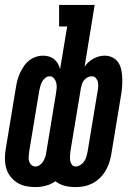

<svg xmlns="http://www.w3.org/2000/svg" viewBox="-22 -755 542 783"><path d="M123 8Q102 8 83 4Q64 0 47.5 -10.5Q31 -21 19.5 -36.5Q8 -52 3 -70.5Q-2 -89 -2 -109.5Q-2 -130 2 -151L43 -399Q45 -413 49 -428Q53 -443 59.5 -457Q66 -471 75 -484.5Q84 -498 96.5 -508Q109 -518 124 -523Q139 -528 154 -528Q166 -528 178 -524.5Q190 -521 199 -513.5Q208 -506 214 -495.5Q220 -485 223 -473L252 -647H219V-735H364L323 -483Q337 -504 359.5 -516Q382 -528 405 -528Q422 -528 437 -520.5Q452 -513 460.5 -500Q469 -487 472.5 -470.5Q476 -454 476.5 -437.5Q477 -421 476 -404Q475 -387 472 -369L431 -121Q428 -104 422 -87.5Q416 -71 406.5 -55.5Q397 -40 383 -27Q369 -14 352.5 -6Q336 2 319 5Q302 8 285 8Q262 8 241 2.5Q220 -3 204 -16Q186 -3 164.5 2.5Q143 8 123 8ZM286 -76Q296 -76 305.5 -82Q315 -88 321 -96.5Q327 -105 330 -115Q333 -125 335 -135L376 -383Q378 -393 378.5 -402.5Q379 -412 377 -421Q375 -430 368.5 -437Q362 -444 353 -444Q344 -444 336 -440Q328 -436 321.5 -428.5Q315 -421 312.5 -413Q310 -405 308 -396L265 -137Q264 -127 263.5 -117.5Q263 -108 264.5 -99Q266 -90 271.5 -83Q277 -76 286 -76ZM123 -76Q132 -76 141 -82.5Q150 -89 155 -98Q160 -107 163 -116.5Q166 -126 167 -135L206 -372Q208 -383 209 -394.5Q210 -406 207.5 -416.5Q205 -427 198 -435.5Q191 -444 180 -444Q171 -444 162.5 -437Q154 -430 149.5 -421.5Q145 -413 142.5 -403.5Q140 -394 138 -385L97 -137Q96 -127 95 -117Q94 -107 96.5 -98Q99 -89 106 -82.5Q113 -76 123 -76Z"/></svg>

Font: Iosevka Curly Slab Semibold
Style: Italic
Weight: 600
Italic angle: -9°
Monospace: yes
Designer: Belleve Invis
Foundry: Belleve Invis
Version: Version 22.1.2; ttfautohint (v1.8.4)